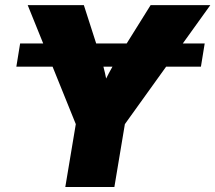

<svg xmlns="http://www.w3.org/2000/svg" viewBox="-20 -748 861 768"><path d="M798.8 -574.2 783.7 -481.4H45.4L60.5 -574.2ZM241.2 0 283.2 -251.5 90.8 -727.5H315.4L384.3 -513.2Q393.6 -484.9 400.1 -455.3Q406.7 -425.8 412.6 -390.6H383.8Q399.9 -425.8 415.5 -455.3Q431.2 -484.9 448.7 -513.2L582.5 -727.5H821.3L479.5 -251.5L437.5 0Z"/></svg>

Font: Inter 20pt Black
Style: Italic
Weight: 900
Italic angle: -9.3988°
Version: Version 4.001;git-66647c0bb